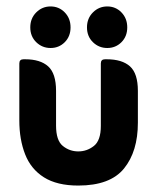

<svg xmlns="http://www.w3.org/2000/svg" viewBox="-20 -566 487 596"><path d="M74 -481Q74 -509 92.5 -527.5Q111 -546 137 -546Q163 -546 181 -527.5Q199 -509 199 -481Q199 -453 181 -435Q163 -417 137 -417Q111 -417 92.5 -435Q74 -453 74 -481ZM250 -481Q250 -509 268.5 -527.5Q287 -546 313 -546Q339 -546 357 -527.5Q375 -509 375 -481Q375 -453 357 -435Q339 -417 313 -417Q287 -417 268.5 -435Q250 -453 250 -481ZM223 10Q157 10 116.5 -15.5Q76 -41 58 -87Q40 -133 40 -192V-369Q40 -382 53 -382H58Q105 -382 129.5 -360Q154 -338 154 -284V-176Q154 -130 175 -113Q196 -96 223 -96Q250 -96 271.5 -113Q293 -130 293 -175V-369Q293 -382 306 -382H311Q359 -382 383.5 -360Q408 -338 408 -284V-185Q408 -96 365 -43Q322 10 223 10Z"/></svg>

Font: Zain ExtraBold
Style: Regular
Weight: 800
Designer: Zain,Boutros
Foundry: Mobile Telecommunications Company (Zain), 2024
Version: Version 1.50; ttfautohint (v1.8.4)